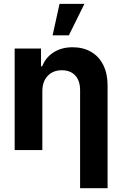

<svg xmlns="http://www.w3.org/2000/svg" viewBox="-20 -784 638 1003"><path d="M201.2 0H56.6V-530.3H194.3V-437.5H200.2Q218.8 -484.4 260.3 -510.7Q301.8 -537.1 359.4 -537.1Q414.6 -537.1 455.8 -513.2Q497.1 -489.3 519.5 -444.3Q542 -399.4 542 -337.9V199.2H398.4V-312.5Q398.4 -361.8 373.3 -389.4Q348.1 -417 302.7 -417Q257.3 -417 229.2 -387.7Q201.2 -358.4 201.2 -306.6ZM291 -763.7H420.9L339.8 -599.6H254.9Z"/></svg>

Font: Pretendard Std
Style: Bold
Weight: 700
Designer: Base glyphs from Inter by Rasmus Andersson; Hangeul glyphs from Noto Sans CJK(Source Han Sans) by Jang Soo-young and Kan
Foundry: Kil Hyung-jin
Version: Version 1.309